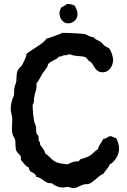

<svg xmlns="http://www.w3.org/2000/svg" viewBox="-20 -920 652 988"><path d="M592.8 -153.8Q592.8 -143.1 589.1 -131.1Q585.4 -119.1 578.9 -108.2Q572.3 -97.2 563.7 -88.1Q555.2 -79.1 544.9 -74.2Q539.6 -60.5 529.5 -49.3Q519.5 -38.1 512.2 -25.9Q501.5 -21.5 492.4 -14.4Q483.4 -7.3 474.6 0.2Q465.8 7.8 457 14.9Q448.2 22 438 25.9Q432.1 28.3 425.5 27.8Q418.9 27.3 412.1 28.8Q405.3 30.8 398.4 33.9Q391.6 37.1 384.8 40.3Q377.9 43.5 371.1 45.7Q364.3 47.9 356.9 47.9Q349.6 47.9 343 44.9Q336.4 42 328.1 42Q321.3 42 314.9 43.5Q308.6 44.9 300.8 44.9Q294.9 44.9 287.4 43.2Q279.8 41.5 272.5 38.6Q265.1 35.6 258.5 31.5Q252 27.3 248 22.9H242.2Q229.5 23.4 220.7 18.8Q211.9 14.2 203.9 8.3Q195.8 2.4 187.5 -2.9Q179.2 -8.3 167 -9.8Q164.1 -22 154.8 -27.8Q145.5 -33.7 134.8 -39.1Q132.3 -43.5 130.6 -48.1Q128.9 -52.7 128.9 -58.1Q121.6 -60.1 116 -64.7Q110.4 -69.3 105.7 -75Q101.1 -80.6 96.7 -86.4Q92.3 -92.3 86.9 -97.2Q86.9 -99.6 87.4 -101.8Q87.9 -104 87.9 -106.9Q87.9 -113.8 85 -118.4Q82 -123 78.1 -127Q74.2 -130.9 70.1 -135Q65.9 -139.2 64 -145Q61.5 -150.4 60.8 -157.5Q60.1 -164.6 59.8 -171.9Q59.6 -179.2 59.3 -186.8Q59.1 -194.3 58.1 -200.2Q55.7 -207.5 51 -214.6Q46.4 -221.7 44.9 -229Q42.5 -236.8 42 -246.6Q41.5 -256.3 41.7 -266.4Q42 -276.4 42.5 -286.4Q43 -296.4 43 -305.2Q43 -319.3 39.1 -333.3Q35.2 -347.2 35.2 -360.8Q35.2 -372.1 38.1 -387.2Q41 -402.3 44.9 -413.1Q45.9 -416 47.9 -418.9Q49.8 -421.9 50.8 -425.8Q53.2 -435.5 52.7 -446.5Q52.2 -457.5 54.2 -467.8Q55.7 -477.1 59.3 -485.6Q63 -494.1 64 -502.9Q65.4 -515.6 65.4 -529.1Q65.4 -542.5 69.8 -555.2Q74.7 -565.4 83.7 -574Q92.8 -582.5 96.2 -589.8Q101.6 -602.5 108.4 -615.2Q115.2 -627.9 116.2 -642.1Q126 -650.9 141.1 -660.6Q156.2 -670.4 171.6 -680.4Q187 -690.4 200.2 -700.9Q213.4 -711.4 219.2 -722.2H223.1Q224.6 -722.2 235.4 -725.8Q246.1 -729.5 258.8 -734.1Q271.5 -738.8 282.5 -742.9Q293.5 -747.1 295.9 -748Q295.9 -749.5 296.9 -750.2Q297.9 -751 298.8 -751Q307.1 -751 323.2 -750.5Q339.4 -750 356.7 -749.3Q374 -748.5 389.4 -747.3Q404.8 -746.1 412.1 -745.1Q418.5 -744.1 424.6 -741.2Q430.7 -738.3 436.5 -735.6Q442.4 -732.9 448.5 -730.7Q454.6 -728.5 460.9 -729Q468.8 -719.2 477.1 -715.6Q485.4 -711.9 496.1 -706.1Q500 -703.6 506.8 -695.8Q513.7 -688 519 -684.1Q524.4 -679.7 532.7 -676.3Q541 -672.9 544.9 -667Q547.9 -662.6 551 -655.3Q554.2 -647.9 556.6 -639.9Q559.1 -631.8 560.5 -624.3Q562 -616.7 562 -610.8Q562 -600.1 558.3 -588.9Q554.7 -577.6 547.9 -568.6Q541 -559.6 531 -553.7Q521 -547.9 508.8 -547.9Q496.6 -547.9 488.8 -551.8Q481 -555.7 475.3 -561.8Q469.7 -567.9 464.8 -575.9Q460 -584 454.1 -592.8Q450.2 -599.1 444.8 -602.1Q439.5 -605 435.1 -608.9Q430.7 -613.8 427.5 -618.4Q424.3 -623 418.9 -626Q414.6 -627.9 406.5 -629.2Q398.4 -630.4 389.4 -631.1Q380.4 -631.8 371.6 -632.8Q362.8 -633.8 356.9 -634.8Q351.6 -636.7 346.4 -638.4Q341.3 -640.1 335.9 -640.1Q333 -640.1 330.6 -639.6Q328.1 -639.2 325.2 -638.2Q321.3 -634.3 319.1 -635.3Q316.9 -636.2 313 -636.2Q307.1 -636.2 301.5 -632.6Q295.9 -628.9 285.2 -628.9H283.2Q278.8 -622.1 271.5 -617.7Q264.2 -613.3 256.1 -609.4Q248 -605.5 240.5 -601.1Q232.9 -596.7 228 -589.8Q225.6 -585.9 225.1 -582Q224.6 -578.1 222.2 -574.2Q215.3 -563.5 207.3 -553.5Q199.2 -543.5 192.9 -532.2Q187 -521 181.2 -510.5Q175.3 -500 167 -490.2Q168 -486.8 168 -483.9Q168 -481 168 -478Q168 -467.8 166 -459.7Q164.1 -451.7 161.4 -443.4Q158.7 -435.1 156.7 -424.8Q154.8 -414.6 154.8 -400.9Q154.8 -392.6 151.4 -387.2Q147.9 -381.8 147.9 -376Q147.9 -370.1 148.7 -357.2Q149.4 -344.2 150.9 -330.3Q152.3 -316.4 154.3 -304.2Q156.2 -292 158.2 -287.1Q159.2 -283.2 161.1 -280.5Q163.1 -277.8 164.1 -273.9Q166.5 -262.7 166 -251.5Q165.5 -240.2 169.9 -229L176.8 -222.2Q179.2 -215.3 179 -208Q178.7 -200.7 180.2 -192.9Q186 -190.4 186 -187.5Q186 -184.6 186 -180.2Q186 -175.8 189.9 -170.4Q193.8 -165 198.5 -158.9Q203.1 -152.8 207.3 -146Q211.4 -139.2 211.9 -131.8Q227.1 -120.6 235.6 -111.6Q244.1 -102.5 252.7 -95.7Q261.2 -88.9 272.7 -84.2Q284.2 -79.6 306.2 -77.1Q310.1 -77.1 314 -75.7Q317.9 -74.2 321.8 -74.2Q328.1 -74.2 333 -76.7Q337.9 -79.1 344 -82Q350.1 -85 358.9 -87.4Q367.7 -89.8 381.8 -89.8Q387.2 -89.8 388.2 -93.8Q389.2 -97.7 393.1 -100.1Q395 -101.1 400.1 -102.5Q405.3 -104 411.9 -106Q418.5 -107.9 425.5 -110.6Q432.6 -113.3 438 -116.2Q450.7 -123.5 460.7 -133.8Q470.7 -144 482.9 -150.9Q487.3 -166.5 496.3 -179.4Q505.4 -192.4 512.2 -206.1H515.1Q519.5 -206.1 523.7 -208Q527.8 -210 531.7 -212.6Q535.6 -215.3 539.8 -217.3Q543.9 -219.2 547.9 -219.2Q552.2 -219.2 555.4 -217.8Q558.6 -216.3 562 -214.6Q565.4 -212.9 569.1 -211.4Q572.8 -210 577.1 -210Q584 -197.3 588.4 -183.1Q592.8 -168.9 592.8 -153.8ZM378.9 -845.7Q378.9 -836.4 375 -828.1Q371.1 -819.8 364.5 -813.5Q357.9 -807.1 349.1 -803.5Q340.3 -799.8 331.1 -799.8Q320.8 -799.8 312.5 -804.2Q304.2 -808.6 298.3 -815.9Q292.5 -823.2 289.3 -832.5Q286.1 -841.8 286.1 -851.6Q286.1 -860.8 288.6 -866.2Q291 -871.6 293.9 -879.9Q298.3 -884.3 306.2 -887.5Q314 -890.6 319.8 -896Q321.3 -896 323.2 -897.9Q325.2 -899.9 327.1 -899.9Q335.4 -899.9 347.2 -897.2Q358.9 -894.5 365.7 -889.6Q370.6 -879.4 374.8 -868.7Q378.9 -857.9 378.9 -845.7Z"/></svg>

Font: Margarine
Style: Regular
Weight: 400
Designer: Astigmatic (AOETI)
Foundry: Astigmatic (AOETI)
Version: Version 1.000